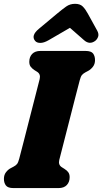

<svg xmlns="http://www.w3.org/2000/svg" viewBox="-20 -960 522 980"><path d="M282.5 -143.5Q276.5 -118.5 295.5 -106.5L309 -98Q322 -90 328.8 -80.2Q335.5 -70.5 335.5 -55.5Q335.5 -31 321 -15.5Q306.5 0 278.5 0H49Q20 0 10 -13.5Q0 -27 0 -47Q0 -67.5 10.8 -81.2Q21.5 -95 34.5 -101.5L49.5 -109.5Q61 -115.5 67 -123Q73 -130.5 78 -149.5Q88 -187.5 101.8 -241.2Q115.5 -295 130.5 -353.5Q145.5 -412 159.2 -465.5Q173 -519 182.5 -556.5Q188.5 -581.5 169.5 -593.5L156 -602Q143 -610.5 136.2 -620Q129.5 -629.5 129.5 -644.5Q129.5 -669.5 144.2 -684.8Q159 -700 186.5 -700H416Q445.5 -700 455.2 -686.8Q465 -673.5 465 -653Q465 -633 454.2 -619.2Q443.5 -605.5 430.5 -598.5L415.5 -590.5Q404.5 -584.5 398.2 -577Q392 -569.5 387 -550.5Q377 -512.5 363.2 -458.8Q349.5 -405 334.5 -346.5Q319.5 -288 305.8 -234.5Q292 -181 282.5 -143.5ZM227.5 -754.5Q204 -741 186 -741Q168 -741 159.5 -751Q136.5 -778 178.5 -813L272 -891Q298.5 -913 318 -926.8Q337.5 -940.5 363 -940.5Q388.5 -940.5 402 -927.2Q415.5 -914 428 -891L476.5 -803Q485.5 -786 480.8 -772.5Q476 -759 465.5 -751Q437 -730.5 409.5 -754.5L337 -818Z"/></svg>

Font: Fraunces 144pt SuperSoft Black
Style: Italic
Weight: 900
Italic angle: -16°
Version: Version 1.000;[b76b70a41]